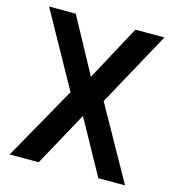

<svg xmlns="http://www.w3.org/2000/svg" viewBox="-104 -780 789 868"><g transform="rotate(15 290.5 -346.0)"><path d="M284 -434 423 -692H559L368 -343L560 0H435L295 -254L156 0H20L213 -343L19 -692H144Z"/></g></svg>

Font: Panefresco 800wt
Style: Regular
Weight: 800
Designer: Campivisivi
Foundry: Campivisivi & Chank Co
Version: Version 1.001